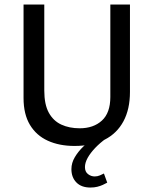

<svg xmlns="http://www.w3.org/2000/svg" viewBox="-20 -632 678 848"><path d="M309 12.6Q241.9 12.6 191.2 -10.5Q140.5 -33.5 112.2 -80.6Q84 -127.7 84 -198.7V-612H175.6V-231.9Q175.6 -170.7 195.5 -134.4Q215.4 -98.1 250.8 -81.7Q286.2 -65.4 332 -65.4Q392.9 -65.4 430.1 -99.5Q467.3 -133.5 467.3 -203.8V-612H554V-226Q554 -150 525.3 -96.4Q496.5 -42.7 442.2 -15.1Q387.8 12.6 309 12.6ZM295.4 115Q295.4 87.4 310.7 61.8Q326 36.2 348.5 14.8Q370.9 -6.6 391.5 -20H448.1Q421.5 -0.8 400.4 21.3Q379.3 43.5 367.2 65.1Q355.2 86.8 355.2 106.2Q355.2 126.3 368.5 136.8Q381.9 147.3 398.4 147.3Q410.5 147.3 421.6 142.5Q432.6 137.6 439 134.3L453.6 174.7Q444.6 179.7 433.9 184.6Q423.2 189.5 409.7 192.9Q396.3 196.3 379.3 196.3Q339.2 196.3 317.3 173.7Q295.4 151.2 295.4 115Z"/></svg>

Font: Ancizar Sans Thin
Style: Regular
Weight: 100
Designer: Cesar Puertas, Viviana Monsalve, Julian Moncada, Julian Prieto, Jose Castro, Mariel Hernandez, Felipe Aragon, Sara Alarc
Version: Version 8.100